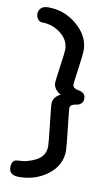

<svg xmlns="http://www.w3.org/2000/svg" viewBox="-89 -813 503 879"><g transform="rotate(10 162.5 -374.0)"><path d="M237 -329Q237 -320 246.5 -237Q256 -154 256 -135Q256 -68 199 -24Q142 20 64 20Q18 20 18 -17Q18 -53 47 -53Q90 -53 131 -74.5Q172 -96 172 -142Q172 -158 162.5 -241.5Q153 -325 153 -336Q153 -354 165 -367.5Q177 -381 189 -384Q178 -387 165.5 -401.5Q153 -416 153 -433Q153 -443 162.5 -509.5Q172 -576 172 -591Q172 -635 133.5 -665Q95 -695 47 -695Q34 -695 26 -706Q18 -717 18 -731Q18 -746 29 -757Q40 -768 63 -768Q139 -768 197.5 -717.5Q256 -667 256 -601Q256 -584 246.5 -516.5Q237 -449 237 -441Q237 -429 246.5 -424Q256 -419 267 -417.5Q278 -416 287.5 -408.5Q297 -401 297 -385Q297 -369 287.5 -361Q278 -353 267 -352Q256 -351 246.5 -346Q237 -341 237 -329Z"/></g></svg>

Font: Dosis
Style: Medium
Weight: 500
Designer: Edgar Tolentino, Pablo Impallari, Igino Marini
Foundry: Edgar Tolentino, Pablo Impallari, Igino Marini
Version: Version 1.007